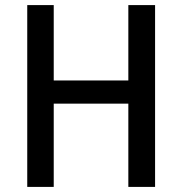

<svg xmlns="http://www.w3.org/2000/svg" viewBox="-20 -734 715 754"><path d="M589 0H484V-327H191V0H87V-714H191V-418H484V-714H589Z"/></svg>

Font: Noto Sans Sinhala SemiCondensed Medium
Style: Regular
Weight: 500
Width: 4
Designer: Jelle Bosma - Monotype Design Team
Foundry: Monotype Imaging Inc.
Version: Version 2.006; ttfautohint (v1.8.4.7-5d5b)